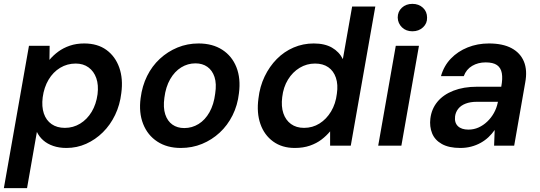

<svg xmlns="http://www.w3.org/2000/svg" viewBox="-35 -754 2796 994"><path d="M-15 220 115 -517H222L221 -444Q241 -468 267 -487Q293 -506 326.5 -517.5Q360 -529 401 -529Q470 -529 516 -495.5Q562 -462 582.5 -404Q603 -346 593 -272Q586 -211 561 -159Q536 -107 497.5 -69Q459 -31 411 -9.5Q363 12 309 12Q271 12 240.5 1.5Q210 -9 189 -27.5Q168 -46 156 -71L105 220ZM301 -92Q344 -92 380 -114Q416 -136 439.5 -175Q463 -214 470 -266Q476 -314 463.5 -349.5Q451 -385 423.5 -405Q396 -425 357 -425Q313 -425 276.5 -403Q240 -381 216.5 -341.5Q193 -302 186 -250Q180 -202 192 -166.5Q204 -131 232 -111.5Q260 -92 301 -92Z M901 12Q830 12 779.5 -21Q729 -54 706 -112.5Q683 -171 693 -246Q701 -309 726.5 -360.5Q752 -412 792.5 -449.5Q833 -487 884 -508Q935 -529 993 -529Q1065 -529 1115.5 -496.5Q1166 -464 1189 -406Q1212 -348 1202 -271Q1195 -209 1169 -157Q1143 -105 1102.5 -67.5Q1062 -30 1011 -9Q960 12 901 12ZM919 -91Q959 -91 993 -112Q1027 -133 1049.5 -173Q1072 -213 1079 -269Q1087 -321 1075.5 -355.5Q1064 -390 1038.5 -408Q1013 -426 977 -426Q937 -426 903 -405Q869 -384 846 -344Q823 -304 816 -248Q809 -197 820.5 -162Q832 -127 857.5 -109Q883 -91 919 -91Z M1491 12Q1425 12 1379 -21.5Q1333 -55 1313 -112.5Q1293 -170 1303 -244Q1310 -306 1335 -358Q1360 -410 1398 -448.5Q1436 -487 1485 -508Q1534 -529 1589 -529Q1646 -529 1683.5 -507.5Q1721 -486 1740 -448L1788 -720H1908L1781 0H1674V-74Q1655 -51 1629.5 -31.5Q1604 -12 1569.5 0Q1535 12 1491 12ZM1539 -92Q1583 -92 1619 -114.5Q1655 -137 1679 -177Q1703 -217 1709 -269Q1716 -316 1704 -351.5Q1692 -387 1664.5 -406Q1637 -425 1596 -425Q1553 -425 1516.5 -403Q1480 -381 1456 -342Q1432 -303 1426 -251Q1420 -203 1432 -167.5Q1444 -132 1471.5 -112Q1499 -92 1539 -92Z M1923 0 2014 -517H2134L2043 0ZM2100 -592Q2067 -592 2046 -612.5Q2025 -633 2024 -663Q2024 -694 2045.5 -714Q2067 -734 2100 -734Q2133 -734 2154.5 -714Q2176 -694 2176 -663Q2177 -633 2155 -612.5Q2133 -592 2100 -592Z M2348 12Q2289 12 2252.5 -8.5Q2216 -29 2202 -64Q2188 -99 2193 -140Q2199 -190 2229.5 -227Q2260 -264 2312.5 -284.5Q2365 -305 2435 -305H2560Q2568 -347 2563 -375Q2558 -403 2538 -417Q2518 -431 2479 -431Q2440 -431 2409.5 -413Q2379 -395 2366 -360H2248Q2263 -413 2299 -450.5Q2335 -488 2386 -508.5Q2437 -529 2496 -529Q2568 -529 2613.5 -504.5Q2659 -480 2677.5 -435Q2696 -390 2684 -326L2627 0H2523L2526 -81Q2512 -61 2494 -44Q2476 -27 2453.5 -14.5Q2431 -2 2404.5 5Q2378 12 2348 12ZM2390 -83Q2418 -83 2442.5 -94Q2467 -105 2487.5 -124.5Q2508 -144 2522 -169Q2536 -194 2542 -223L2543 -227H2434Q2400 -227 2375.5 -217.5Q2351 -208 2337.5 -191Q2324 -174 2321 -152Q2317 -119 2335.5 -101Q2354 -83 2390 -83Z"/></svg>

Font: DM Sans 11pt SemiBold
Style: Italic
Weight: 600
Italic angle: -10°
Version: Version 4.004;gftools[0.9.30]